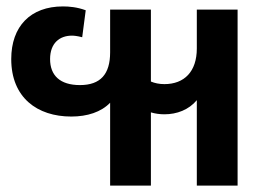

<svg xmlns="http://www.w3.org/2000/svg" viewBox="-20 -578 844 598"><path d="M492 -222C531 -222 568 -236 593 -266V0H720V-548H593V-427C593 -355 554 -316 492 -316C476 -316 462 -319 450 -324V-548H323V-415C323 -347 293 -313 229 -313C167 -313 136 -343 136 -394C136 -444 166 -467 204 -467C210 -467 221 -466 236 -462L247 -546C220 -556 195 -558 176 -558C75 -558 15 -496 15 -394C15 -274 96 -215 202 -215C252 -215 295 -229 323 -258V0H450V-228C463 -224 478 -222 492 -222Z"/></svg>

Font: Noto Sans Thai Semi
Style: Regular
Weight: 600
Designer: Monotype Design Team
Foundry: Monotype Imaging Inc.
Version: Version 1.901